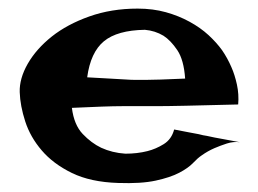

<svg xmlns="http://www.w3.org/2000/svg" viewBox="-20 -511 593 442"><path d="M268.6 -157.2Q295.9 -157.2 319.3 -163.1Q338.9 -168 356.9 -179.2Q375 -190.4 380.9 -212.9Q400.4 -209 414.1 -206.5Q427.7 -204.1 437.5 -202.1Q448.2 -199.2 456.1 -198.2Q463.9 -196.3 474.6 -194.3Q484.4 -192.4 498.5 -189.9Q512.7 -187.5 532.2 -183.6Q517.6 -185.5 502.4 -180.7Q487.3 -175.8 473.6 -169.9Q458 -163.1 444.3 -153.3Q435.5 -147.5 424.3 -135.7Q413.1 -124 392.6 -113.3Q372.1 -102.5 338.4 -95.2Q304.7 -87.9 252 -89.8Q188.5 -91.8 145.5 -112.8Q102.5 -133.8 76.2 -164.6Q49.8 -195.3 38.1 -231.4Q26.4 -267.6 25.4 -298.8Q24.4 -330.1 43.9 -364.3Q63.5 -398.4 99.1 -426.8Q134.8 -455.1 185.5 -473.1Q236.3 -491.2 296.9 -491.2Q332 -491.2 361.8 -482.9Q391.6 -474.6 416.5 -460.9Q441.4 -447.3 460 -430.2Q478.5 -413.1 491.2 -395.5Q503.9 -377 512.7 -356.4Q520.5 -338.9 525.4 -316.4Q530.3 -293.9 528.3 -270.5Q454.1 -268.6 408.7 -267.6Q363.3 -266.6 337.9 -266.6H293.9H260.7Q243.2 -266.6 214.8 -265.6Q186.5 -264.6 145.5 -262.7Q150.4 -223.6 170.4 -202.6Q190.4 -181.6 212.9 -170.9Q238.3 -159.2 268.6 -157.2ZM180.7 -333Q211.9 -331.1 232.9 -330.1Q253.9 -329.1 267.6 -328.1Q282.2 -327.1 291 -327.1H315.4Q339.8 -327.1 406.2 -330.1Q403.3 -373 388.2 -395.5Q373 -418 356.4 -428.7Q336.9 -440.4 313.5 -442.4Q250 -441.4 219.2 -416Q188.5 -390.6 180.7 -333Z"/></svg>

Font: Lakki Reddy
Style: Regular
Weight: 400
Designer: Appaji Ambarisha Darbha
Version: Version 1.0.4; ttfautohint (v1.2.42-39fb)